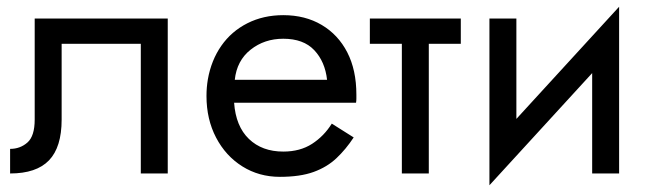

<svg xmlns="http://www.w3.org/2000/svg" viewBox="-20 -515 1938 570"><path d="M478 -460V0H398V-385H163V-160Q163 -78 125.5 -39Q88 0 10 0V-73Q40 -73 61.5 -92Q83 -111 83 -160V-460Z M1030 -107Q1007 -72 979 -45.5Q951 -19 911 -4.5Q871 10 811 10Q749 10 699.5 -21Q650 -52 621.5 -106.5Q593 -161 593 -230Q593 -243 594 -255Q595 -267 597 -279Q607 -336 637 -379Q667 -422 714.5 -446Q762 -470 821 -470Q886 -470 935 -441Q984 -412 1011 -359.5Q1038 -307 1038 -234Q1038 -228 1038 -222Q1038 -216 1037 -210H675Q680 -140 719 -102.5Q758 -65 821 -65Q871 -65 906.5 -88Q942 -111 965 -148ZM821 -400Q765 -400 724 -367.5Q683 -335 677 -278H951Q945 -332 913 -366Q881 -400 821 -400Z M1078 -460H1348V-385H1253V0H1173V-385H1078Z M1513 -460V-162L1818 -495V0H1738V-298L1433 35V-460Z"/></svg>

Font: Von Book
Style: Regular
Weight: 400
Version: Version 4.000; ttfautohint (v1.8.4.7-5d5b)